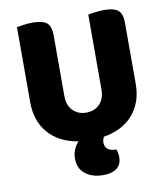

<svg xmlns="http://www.w3.org/2000/svg" viewBox="-89 -692 842 968"><g transform="rotate(-10 332.0 -207.5)"><path d="M602 -222Q602 -128 548.5 -66Q495 -4 398 12Q390 25 390 42Q390 62 404 74Q418 86 444 86H449Q452 95 454 105Q456 115 456 128Q456 142 451.5 155.5Q447 169 435.5 179.5Q424 190 406 196Q388 202 361 202Q306 202 270.5 174.5Q235 147 235 96Q235 69 244.5 48Q254 27 268 13Q170 -3 116 -65Q62 -127 62 -222V-608Q74 -610 97 -613.5Q120 -617 143 -617Q193 -617 215 -600Q237 -583 237 -534V-225Q237 -177 263.5 -150Q290 -123 332 -123Q374 -123 400.5 -150Q427 -177 427 -225V-608Q439 -610 462 -613.5Q485 -617 508 -617Q558 -617 580 -600Q602 -583 602 -534V-222Z"/></g></svg>

Font: Baloo 2 Latin ExtraBold
Style: Regular
Weight: 400
Designer: Sarang Kulkarni and Ek Type
Foundry: Ek Type
Version: Version 1.001